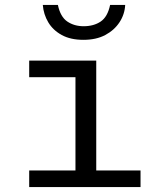

<svg xmlns="http://www.w3.org/2000/svg" viewBox="-20 -756 640 776"><path d="M285 0V-444H98V-511H369V0ZM98 0V-67H548V0ZM317 -595Q265 -595 229.5 -614.5Q194 -634 175 -666Q156 -698 153 -736H214Q224 -688 252 -669Q280 -650 318 -650Q359 -650 387 -669Q415 -688 425 -736H486Q484 -698 463 -666Q442 -634 405.5 -614.5Q369 -595 317 -595Z"/></svg>

Font: Chivo Mono Light
Style: Regular
Weight: 300
Monospace: yes
Designer: Hector Gatti
Foundry: Omnibus-Type
Version: Version 1.008